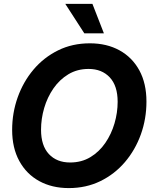

<svg xmlns="http://www.w3.org/2000/svg" viewBox="-20 -964 788 996"><path d="M336.9 11.7Q249.5 11.7 183.3 -24.7Q117.2 -61 80.1 -128.9Q43 -196.8 43 -290Q43 -378.4 71.8 -459.2Q100.6 -540 153.8 -603Q207 -666 281 -702.6Q355 -739.3 446.3 -739.3Q533.7 -739.3 599.9 -702.9Q666 -666.5 702.9 -598.9Q739.7 -531.2 739.7 -437Q739.7 -347.7 710.7 -266.8Q681.6 -186 628.2 -123.3Q574.7 -60.5 500.7 -24.4Q426.8 11.7 336.9 11.7ZM343.8 -121.1Q402.8 -121.1 448.7 -148.7Q494.6 -176.3 526.1 -222.2Q557.6 -268.1 574 -324Q590.3 -379.9 590.3 -436Q590.3 -519 549.3 -562.7Q508.3 -606.4 439.5 -606.4Q380.9 -606.4 335 -578.9Q289.1 -551.3 257.3 -505.4Q225.6 -459.5 209.2 -403.6Q192.9 -347.7 192.9 -291Q192.9 -208.5 233.6 -164.8Q274.4 -121.1 343.8 -121.1ZM417.5 -791 318.8 -943.8H459.5L519 -791Z"/></svg>

Font: Inter Display
Style: Bold Italic
Weight: 700
Italic angle: -9.39999°
Designer: Rasmus Andersson
Foundry: rsms
Version: Version 4.000;git-a52131595